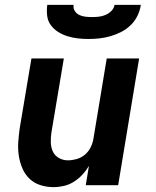

<svg xmlns="http://www.w3.org/2000/svg" viewBox="-20 -760 640 788"><path d="M200 8Q171 8 145 -0.5Q119 -9 100.5 -27Q82 -45 71.5 -70Q61 -95 57 -122Q53 -149 55 -177.5Q57 -206 61 -234L109 -520H242L191 -216Q188 -196 188.5 -176Q189 -156 196.5 -139Q204 -122 221 -112Q238 -102 258 -102Q276 -102 294 -107Q312 -112 327 -124Q342 -136 351 -153.5Q360 -171 363 -188L418 -520H551L465 0H332L345 -79Q333 -59 317.5 -42.5Q302 -26 283 -14Q264 -2 242.5 3Q221 8 200 8ZM343 -600Q321 -600 299 -602.5Q277 -605 256.5 -611.5Q236 -618 218.5 -629Q201 -640 188.5 -657Q176 -674 173.5 -696Q171 -718 174 -740H282Q280 -726 287 -715Q294 -704 305.5 -698.5Q317 -693 330.5 -691.5Q344 -690 358 -690Q372 -690 385.5 -691.5Q399 -693 412.5 -698.5Q426 -704 437 -715Q448 -726 450 -740H558Q555 -718 544.5 -696Q534 -674 516.5 -657Q499 -640 477.5 -629Q456 -618 433.5 -611.5Q411 -605 388 -602.5Q365 -600 343 -600Z"/></svg>

Font: Iosevka XBd Ex Obl
Style: Regular
Weight: 800
Width: 7
Italic angle: -9°
Monospace: yes
Designer: Belleve Invis
Foundry: Belleve Invis
Version: Version 32.5.0; ttfautohint (v1.8.4)